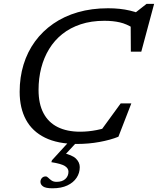

<svg xmlns="http://www.w3.org/2000/svg" viewBox="-20 -748 832 1011"><path d="M576.5 -88 499 -43.5 615.5 -203.5H671.5L603.5 -28Q561.5 -11 504.2 -0.5Q447 10 385.5 10Q284.5 10 217.2 -23Q150 -56 116.8 -117.5Q83.5 -179 83.5 -264.5Q83.5 -341 104 -408Q124.5 -475 164.2 -529.5Q204 -584 260.8 -623.2Q317.5 -662.5 390 -683.5Q462.5 -704.5 549 -704.5Q581 -704.5 609.5 -701.5Q638 -698.5 664.5 -692.2Q691 -686 714.5 -677L686 -676L751.5 -727.5H791.5L724 -476H669L668 -630.5L682.5 -599Q647 -622 611 -630.2Q575 -638.5 529.5 -638.5Q460.5 -638.5 405.2 -620.2Q350 -602 308.2 -568.8Q266.5 -535.5 238.8 -490Q211 -444.5 197 -390Q183 -335.5 183 -274.5Q183 -201.5 208.8 -152.5Q234.5 -103.5 283.5 -79Q332.5 -54.5 402 -54.5Q445 -54.5 489.2 -63.2Q533.5 -72 576.5 -88ZM278 209.5Q307.5 209.5 324 194.5Q340.5 179.5 340.5 156Q340.5 138 321.2 126Q302 114 250.5 106L253.5 96L354.5 -14.5H398L299.5 92L306.5 56.5Q360 67.5 380 87.2Q400 107 400 132Q400 163 383.2 188.2Q366.5 213.5 334.5 228.5Q302.5 243.5 256.5 243.5Q221 243.5 207 233.8Q193 224 193 209.5Q193 198 200.5 189.5Q208 181 220.5 181Q227.5 181 234.2 188Q241 195 251.2 202.2Q261.5 209.5 278 209.5Z"/></svg>

Font: Newsreader 10pt
Style: Italic
Weight: 400
Italic angle: -17°
Version: Version 1.003